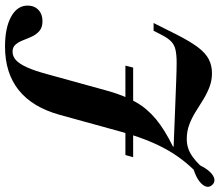

<svg xmlns="http://www.w3.org/2000/svg" viewBox="-74 -560 824 719"><g transform="rotate(90 337.5 -200.0)"><path d="M151.6 192.7Q81.5 192.7 39.9 169.8Q-1.6 146.8 -1.6 108.1Q-1.6 83.1 14.5 67.7Q30.6 52.4 56.5 52.4Q79.8 52.4 93.1 63.7Q106.5 75 114.1 91.5Q121.8 108.1 128.2 125Q134.7 141.9 144.4 153.2Q154 164.5 171 164.5Q188.7 164.5 202.8 151.6Q216.9 138.7 229.8 110.1Q242.7 81.5 254.8 36.3L319.4 -197.6Q336.3 -255.6 360.1 -297.6Q383.9 -339.5 423.8 -372.6Q463.7 -405.6 526.6 -436.3V-438.7Q444.4 -441.9 382.3 -444.4Q320.2 -446.8 278.6 -448.4Q237.1 -450 212.1 -450Q182.3 -450 163.3 -445.6Q144.4 -441.1 132.3 -429Q120.2 -416.9 108.9 -395.2L92.7 -363.7H63.7L106.5 -449.2Q132.3 -500 154 -529Q175.8 -558.1 199.2 -570.2Q222.6 -582.3 251.6 -582.3Q279 -582.3 303.2 -573Q327.4 -563.7 350.4 -549.6Q373.4 -535.5 396.4 -521Q419.4 -506.5 444.4 -497.2Q469.4 -487.9 497.6 -487.9Q516.1 -487.9 532.3 -493.1Q548.4 -498.4 564.5 -509.7Q580.6 -521 596.8 -537.9Q613.7 -572.6 634.3 -585.5Q654.8 -598.4 669.4 -583.9Q679.8 -573.4 676.2 -560.5Q672.6 -547.6 656.5 -535.1Q640.3 -522.6 612.9 -513.7Q589.5 -489.5 569.4 -462.1Q549.2 -434.7 531.9 -402Q514.5 -369.4 499.2 -329.4Q483.9 -289.5 470.2 -239.5L407.3 -11.3Q379 90.3 314.9 141.5Q250.8 192.7 151.6 192.7ZM223.4 -258.1 230.6 -287.1H566.1L558.1 -258.1Z"/></g></svg>

Font: Playfair 5pt SemiExpanded Light ExtraBold
Style: Italic
Weight: 800
Italic angle: -15.6°
Version: Version 2.001;gftools[0.9.30]